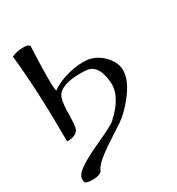

<svg xmlns="http://www.w3.org/2000/svg" viewBox="-207 -791 1052 1144"><g transform="rotate(-30 319.0 -219.0)"><path d="M74.7 -47.9Q74.7 -397 47.4 -646Q77.1 -663.1 127.9 -663.6Q160.2 -663.6 170.4 -650.9Q164.1 -519.5 164.1 -434.6Q164.1 -354.5 170.4 -341.8Q202.6 -367.7 259.3 -386.7Q326.2 -409.7 397 -409.7Q470.2 -409.7 524.9 -356Q575.2 -305.7 575.7 -250Q576.7 -179.2 503.9 -87.9Q449.7 -20.5 399.4 13.2Q337.4 54.2 274.4 95.2Q176.8 162.1 162.1 198.2Q150.9 226.6 91.3 226.6Q52.2 226.6 43.9 215.3Q39.1 208.5 39.1 197.3Q39.1 171.9 59.6 152.3Q102.1 111.3 223.9 56.2Q345.7 1 366.2 -18.1Q482.4 -123.5 475.6 -220.2Q466.8 -346.7 390.6 -356.9Q371.6 -359.4 345.7 -359.4Q201.7 -359.4 176.8 -291.5Q164.1 -256.8 164.1 -165Q163.1 -85.4 148.4 -71.8Q122.6 -45.4 74.7 -47.9Z"/></g></svg>

Font: Accordance
Style: Regular
Weight: 400
Version: Version 1.1 (build May 11, 2018) Miklal Software Solutions, 